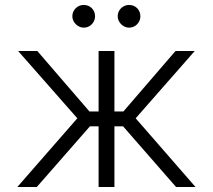

<svg xmlns="http://www.w3.org/2000/svg" viewBox="-20 -750 854 770"><path d="M52.6 -545.5H129.6L338.8 -302.9H375.4V-545.5H438.9V-302.9H474.8L683.9 -545.5H761L524.1 -275.6L764.2 0H686.1L473.7 -243.3H438.9V0H375.4V-243.3H340.6L127.5 0H49.4L290.1 -275.6ZM315.7 -730.1Q335.2 -730.1 348.2 -717.2Q361.2 -704.2 361.2 -684.7Q361.2 -672.6 355.1 -662.1Q349.1 -651.6 338.8 -645.4Q328.5 -639.2 315.7 -639.2Q304 -639.2 293.5 -645.6Q283 -652 276.6 -662.5Q270.2 -672.9 270.2 -684.7Q270.2 -697.4 276.5 -707.7Q282.7 -718 293.1 -724.1Q303.6 -730.1 315.7 -730.1ZM497.5 -730.1Q517 -730.1 530 -717.2Q543 -704.2 543 -684.7Q543 -672.6 536.9 -662.1Q530.9 -651.6 520.6 -645.4Q510.3 -639.2 497.5 -639.2Q485.8 -639.2 475.3 -645.6Q464.8 -652 458.5 -662.5Q452.1 -672.9 452.1 -684.7Q452.1 -697.4 458.3 -707.7Q464.5 -718 475 -724.1Q485.4 -730.1 497.5 -730.1Z"/></svg>

Font: DeltaSans Light
Style: Regular
Weight: 300
Designer: Rasmus Andersson
Foundry: rsms
Version: Version 3.012